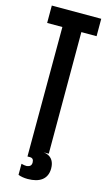

<svg xmlns="http://www.w3.org/2000/svg" viewBox="-130 -748 528 938"><g transform="rotate(15 134.0 -278.5)"><path d="M9 -703V-615H86L85 -21V40H98C111 40 117 48 117 63V65C116 77 109 84 94 86H91C85 86 77 85 66 82V138C79 143 95 146 114 146C175 146 212 120 212 67C212 35 199 13 174 4C169 2 163 1 156 0H182V-615H259V-703Z"/></g></svg>

Font: Modon Arabic
Style: Bold
Weight: 700
Designer: Ahmedzaza
Foundry: Ahmedzaza
Version: Version 2.010